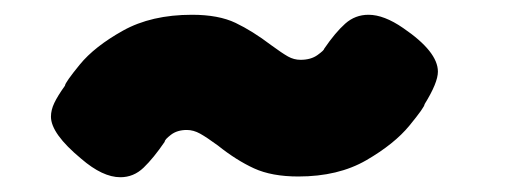

<svg xmlns="http://www.w3.org/2000/svg" viewBox="-20 -398 691 260"><path d="M573 -301Q573 -286 555 -257Q555 -253 534.5 -228Q514 -203 476 -181Q438 -159 384 -159Q348 -159 324 -170Q300 -181 275 -201Q260 -212 251 -217Q242 -222 233 -222Q220 -222 211.5 -215.5Q203 -209 203 -206Q188 -184 174.5 -171Q161 -158 143 -158Q119 -158 90 -183Q49 -217 49 -240Q49 -249 53.5 -258.5Q58 -268 68 -282Q68 -286 88 -310.5Q108 -335 146.5 -356.5Q185 -378 240 -378Q276 -378 299 -367Q322 -356 347 -337Q362 -326 370 -321.5Q378 -317 387 -317Q401 -317 410 -323.5Q419 -330 419 -332Q434 -354 447.5 -366Q461 -378 479 -378Q500 -378 526 -360Q573 -328 573 -301Z"/></svg>

Font: Fredoka One
Style: Regular
Weight: 400
Designer: Milena B. Brandão, Ben Nathan
Version: Version 2.000; ttfautohint (v1.5.33-1714) -l 8 -r 50 -G 200 